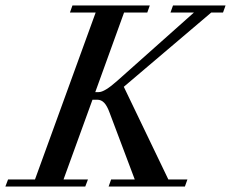

<svg xmlns="http://www.w3.org/2000/svg" viewBox="-71 -683 846 703"><path d="M-51.3 0 -41.5 -25.9H57.1L279.3 -637.2H185.1L194.3 -663.1H477.5L468.3 -637.2H383.3L277.8 -345.7H290.5Q312 -345.7 358.4 -387.2L639.2 -637.2H553.2L562.5 -663.1H754.9L745.6 -637.2H702.6L382.3 -365.2L545.4 -25.9H615.2L606 0H326.7L335.9 -25.9H422.4L330.6 -269.5Q321.3 -295.4 310.5 -306.6Q299.8 -317.9 285.2 -317.9H267.6L161.6 -25.9H251L241.2 0Z"/></svg>

Font: Elstob 14pt Medium
Style: Italic
Weight: 500
Italic angle: -20°
Designer: Peter S. Baker
Version: Version 1.015